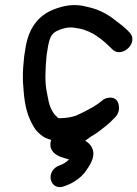

<svg xmlns="http://www.w3.org/2000/svg" viewBox="-20 -553 549 767"><path d="M255.3 83.5C247.8 93 234.7 101.8 218.3 107.6C158.5 128.8 178.6 211.6 235.7 191.4C249.6 186.5 262.4 181.2 275.9 172.7C295.4 161.2 313.5 145.6 326.8 124.3C334.1 114 343.6 100.5 350 80.7C360.9 43.2 340.2 20.9 320.2 9.1C326.4 4.9 333.4 0.1 341.3 -6.1C347.8 -10.8 359.8 -16.4 373.7 -27.2C392.6 -41.7 414.7 -57.1 435.8 -80.4C443.3 -86.2 452.6 -99.5 454.6 -112C457 -127.5 455.3 -163 420.6 -163C404.9 -163 395.4 -157.9 385.3 -149.2C364.9 -131.5 336.6 -116.7 305.4 -101.2L283.5 -91C267.6 -85.7 245.2 -81 223.2 -81C208.8 -81 215.8 -78.6 207.2 -86.5C195.8 -97 191.4 -103.8 182.4 -122.3C175.9 -136.4 171.4 -160.4 167.4 -183.3C158.4 -224.5 161 -274.8 166 -330.8L170.6 -360C178.1 -407.9 188.2 -422.6 215.6 -432.9C245.8 -445 262.4 -445.6 294.5 -439.4C351.6 -428.4 391.2 -393.1 428.1 -356.6C454.9 -327.8 502.9 -355.3 508.3 -390C510.1 -401.5 508 -411.8 499 -421.6C479.9 -444 451.2 -463.5 427.6 -481.8C398.9 -502.4 367.8 -517.4 325.4 -526.4C279.1 -538.8 236.4 -531.8 194.3 -515.1C128.8 -489.6 93.4 -435.3 81.8 -361L76.9 -330C76.8 -329.6 76.7 -328.9 76.7 -328.4L73.7 -296.4C71.3 -272 71 -252.4 71.5 -229.1C75 -175.8 78.6 -120.8 99.7 -75.8C109.8 -54.1 119.1 -33.3 142.7 -14.7C154.7 -4.7 168.3 2.4 184.2 5.4C164.6 69.4 244.2 79.2 255.3 83.5Z"/></svg>

Font: Just Breathe
Style: BdObl3
Weight: 400
Foundry: Cannot Into Space Fonts
Version: Version 0.72